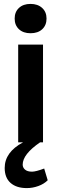

<svg xmlns="http://www.w3.org/2000/svg" viewBox="-20 -728 313 982"><path d="M55 -633Q55 -667 77 -687.5Q99 -708 136 -708Q173 -708 195.5 -687.5Q218 -667 218 -633Q218 -599 196 -578.5Q174 -558 136 -558Q99 -558 77 -578.5Q55 -599 55 -633ZM224 194Q205 213 176 223.5Q147 234 117 234Q64 234 34 207.5Q4 181 4 131Q4 50 98 0H73V-500H200V0H185Q96 61 96 114Q96 129 108 139.5Q120 150 144 150Q163 150 206 134Z"/></svg>

Font: Sarabun
Style: Bold
Weight: 700
Designer: Suppakit Chalermlarp | Katatrad Co.,Ltd.
Foundry: Cadson Demak Co.,Ltd.
Version: Version 1.000; ttfautohint (v1.6)